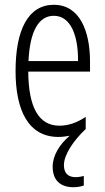

<svg xmlns="http://www.w3.org/2000/svg" viewBox="-20 -562 439 802"><path d="M247 128C247 84 287 25 338 -23V-74C301 -49 265 -37 228 -37C141 -37 99 -115 98 -263H356V-305C356 -432 313 -542 205 -542C98 -542 45 -438 45 -265C45 -102 98 10 224 10C240 10 256 8 271 5C228 42 200 88 200 134C200 191 232 220 287 220C303 220 319 217 330 213V173C323 175 309 178 296 178C264 178 247 161 247 128ZM205 -496C277 -496 307 -410 306 -307H99C105 -435 143 -496 205 -496Z"/></svg>

Font: Noto Sans Khmer UI ExtraCondensed Light
Style: Regular
Weight: 300
Width: 2
Designer: Danh Hong and the Monotype Design Team
Foundry: Monotype Imaging Inc.
Version: Version 2.002